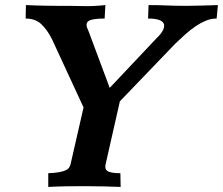

<svg xmlns="http://www.w3.org/2000/svg" viewBox="-20 -733 878 756"><path d="M412 -387 596 -582Q612 -597 620 -611Q628 -625 626 -636Q624 -647 609 -653.5Q594 -660 563 -660L565 -713Q603 -713 636.5 -711.5Q670 -710 715 -710Q744 -710 773.5 -711Q803 -712 838 -713L833 -660Q811 -660 790.5 -651.5Q770 -643 750 -629.5Q730 -616 710.5 -598.5Q691 -581 671 -562L452 -334L396 -87Q394 -79 395 -72Q396 -65 402 -60.5Q408 -56 420.5 -53.5Q433 -51 454 -51L455 3Q425 2 389.5 1Q354 0 316 0Q284 0 246 0.5Q208 1 170 3V-51Q196 -52 212.5 -55Q229 -58 238.5 -62.5Q248 -67 252 -73Q256 -79 258 -87L309 -310L185 -578Q166 -616 142.5 -638Q119 -660 81 -660L82 -713Q99 -712 120 -711.5Q141 -711 163 -710.5Q185 -710 206 -710Q227 -710 245 -710Q277 -710 312 -709Q347 -708 395 -713L392 -660Q341 -660 327.5 -649.5Q314 -639 328 -612Z"/></svg>

Font: Lusitana
Style: Bold Italic
Weight: 700
Designer: Ana Paula Megda
Foundry: Ana Paula Megda
Version: Version 1.000; ttfautohint (v1.1) -l 8 -r 50 -G 200 -x 14 -D